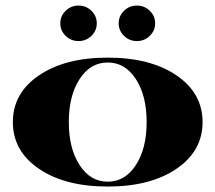

<svg xmlns="http://www.w3.org/2000/svg" viewBox="-20 -666 774 690"><path d="M215.9 -627.2Q235.1 -646 262.2 -646Q289.3 -646 308.6 -627.2Q327.8 -608.4 327.8 -582.2Q327.8 -555.9 308.6 -537.2Q289.3 -518.4 262.2 -518.4Q235.1 -518.4 215.9 -537.2Q196.7 -555.9 196.7 -582.2Q196.7 -608.4 215.9 -627.2ZM425.7 -627.2Q444.9 -646 472 -646Q499.1 -646 518.4 -627.2Q537.6 -608.4 537.6 -582.2Q537.6 -555.9 518.4 -537.2Q499.1 -518.4 472 -518.4Q444.9 -518.4 425.7 -537.2Q406.5 -555.9 406.5 -582.2Q406.5 -608.4 425.7 -627.2ZM266 -381.8Q227.3 -322.1 227.3 -227.3Q227.3 -132.4 266 -72.8Q304.6 -13.1 367.1 -13.1Q429.6 -13.1 468.3 -72.8Q507 -132.4 507 -227.3Q507 -322.1 468.3 -381.8Q429.6 -441.4 367.1 -441.4Q304.6 -441.4 266 -381.8ZM120 -59.4Q26.2 -123.3 26.2 -227.3Q26.2 -331.3 120 -395.1Q213.7 -458.9 367.1 -458.9Q520.5 -458.9 614.3 -395.1Q708 -331.3 708 -227.3Q708 -123.3 614.3 -59.4Q520.5 4.4 367.1 4.4Q213.7 4.4 120 -59.4Z"/></svg>

Font: Wabroye
Style: Medium
Weight: 500
Designer: gluk
Foundry: gluk
Version: Version 0.14